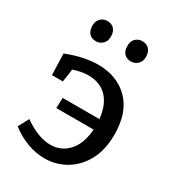

<svg xmlns="http://www.w3.org/2000/svg" viewBox="-184 -862 886 977"><g transform="rotate(30 259.0 -373.0)"><path d="M30 -63 63 -125Q148 -65 220 -65Q283 -65 325 -111Q367 -157 373 -242H154L156 -303H372Q364 -382 323.5 -425Q283 -468 212 -468Q173 -468 126 -452L115 -376H51L47 -501Q146 -540 229 -540Q341 -540 409.5 -471Q478 -402 478 -272Q478 -183 444 -120Q410 -57 353 -23.5Q296 10 228 10Q180 10 129.5 -8Q79 -26 30 -63ZM364 -637Q338 -637 323.5 -652.5Q309 -668 309 -696Q308 -724 324 -740Q340 -756 364 -756Q389 -756 404 -740Q419 -724 419 -696Q419 -668 402.5 -652.5Q386 -637 364 -637ZM158 -637Q132 -637 118 -652.5Q104 -668 103 -696Q103 -724 119 -740Q135 -756 158 -756Q184 -756 198.5 -740Q213 -724 213 -696Q213 -668 196.5 -652.5Q180 -637 158 -637Z"/></g></svg>

Font: Bitter Medium
Style: Regular
Weight: 500
Designer: Sol Matas, and Bitter project Authors
Foundry: Sol Matas
Version: Version 2.001